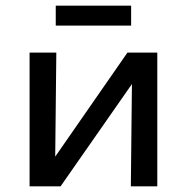

<svg xmlns="http://www.w3.org/2000/svg" viewBox="-20 -655 657 675"><path d="M135 0V-48L428 -470H486V-420L193 0ZM84 0V-470H178L173 0ZM440 0 445 -470H533V0ZM176 -565V-635H441V-565Z"/></svg>

Font: Ysabeau SC SemiBold
Style: Regular
Weight: 600
Designer: Christian Thalmann (Catharsis Fonts)
Version: Version 2.001;gftools[0.9.30]; featfreeze: smcp